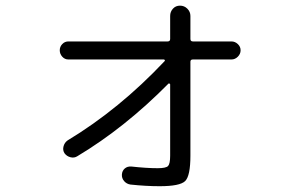

<svg xmlns="http://www.w3.org/2000/svg" viewBox="-20 -641 1040 676"><path d="M220.7 -431.6Q208 -431.6 199.2 -441.4Q190.4 -451.2 190.4 -463.9Q190.4 -476.6 199.2 -485.8Q208 -495.1 220.7 -495.1H570.3Q579.1 -495.1 579.1 -503.9V-585Q579.1 -599.6 588.9 -610.4Q598.6 -621.1 613.8 -621.1Q628.9 -621.1 639.6 -610.4Q650.4 -599.6 650.4 -585V-503.9Q650.4 -495.1 659.2 -495.1H794.9Q807.6 -495.1 817.4 -485.8Q827.1 -476.6 827.1 -463.9Q827.1 -451.2 817.4 -441.4Q807.6 -431.6 794.9 -431.6H659.2Q650.4 -431.6 650.4 -423.8V-92.8Q650.4 -21.5 631.8 -3.4Q613.3 14.6 542 14.6Q494.1 14.6 439.5 8.8Q425.8 6.8 417 -3.4Q408.2 -13.7 409.2 -26.9Q410.2 -40 419.4 -47.9Q428.7 -55.7 442.4 -54.7Q496.1 -48.8 535.2 -48.8Q564.5 -48.8 571.8 -56.6Q579.1 -64.5 579.1 -92.8V-343.8Q579.1 -345.7 576.7 -346.7Q574.2 -347.7 573.2 -346.7Q419.9 -191.4 252 -90.8Q241.2 -84 228 -87.4Q214.8 -90.8 207 -101.6Q200.2 -112.3 203.6 -125.5Q207 -138.7 217.8 -146.5Q400.4 -256.8 559.6 -425.8Q561.5 -427.7 560.1 -429.7Q558.6 -431.6 556.6 -431.6Z"/></svg>

Font: Rounded Mgen+ 2m regular
Style: Regular
Weight: 400
Designer: [Source Han Sans]
Ryoko NISHIZUKA  (kana & ideographs); Paul D. Hunt (Latin, Greek & Cyrillic); Wenlong ZHANG  (bopomofo
Version: Version 1.059.20150602